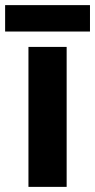

<svg xmlns="http://www.w3.org/2000/svg" viewBox="-33 -729 371 749"><path d="M227 0H78V-546H227ZM318 -709V-606H-13V-709Z"/></svg>

Font: Noto Sans Malayalam
Style: Regular
Weight: 400
Designer: Jelle Bosma - Monotype Design Team
Foundry: Monotype Imaging Inc.
Version: Version 2.103